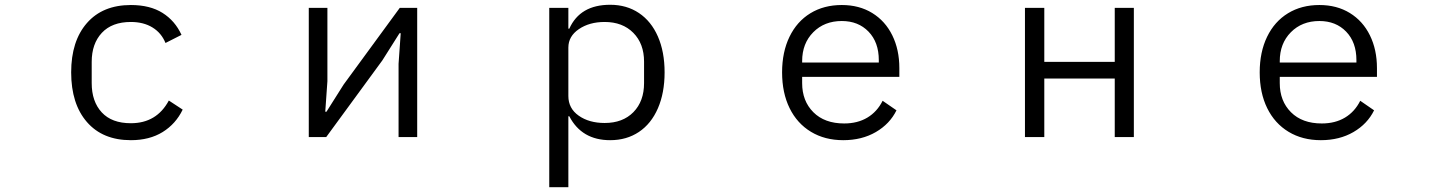

<svg xmlns="http://www.w3.org/2000/svg" viewBox="-20 -574 6040 804"><path d="M278 -271Q278 -402 344 -477.5Q410 -553 528 -553Q608 -553 660.5 -520Q713 -487 740 -428L673 -394Q656 -436 618.5 -459Q581 -482 528 -482Q449 -482 406.5 -436.5Q364 -391 364 -315V-226Q364 -149 406 -103.5Q448 -58 528 -58Q636 -58 687 -153L745 -115Q716 -55 661 -21Q606 13 528 13Q410 13 344 -63Q278 -139 278 -271Z M1346 0H1273V-541H1351V-234L1342 -106H1347L1419 -220L1654 -541H1727V0H1649V-307L1658 -435H1653L1581 -321Z M2280 210V-541H2360V-454H2364Q2409 -554 2535 -554Q2604 -554 2655.5 -519.5Q2707 -485 2735 -421Q2763 -357 2763 -271Q2763 -185 2735 -120.5Q2707 -56 2655.5 -21.5Q2604 13 2535 13Q2416 13 2364 -87H2360V210ZM2677 -226V-316Q2677 -391 2632 -436.5Q2587 -482 2512 -482Q2448 -482 2404 -452Q2360 -422 2360 -375V-172Q2360 -120 2403.5 -89.5Q2447 -59 2512 -59Q2588 -59 2632.5 -104.5Q2677 -150 2677 -226Z M3255 -271Q3255 -356 3286 -420Q3317 -484 3373.5 -518.5Q3430 -553 3505 -553Q3578 -553 3632.5 -519.5Q3687 -486 3716.5 -426Q3746 -366 3746 -289V-252H3339V-226Q3339 -151 3386 -104Q3433 -57 3515 -57Q3571 -57 3612 -81.5Q3653 -106 3676 -152L3734 -112Q3706 -55 3647.5 -21Q3589 13 3511 13Q3434 13 3376 -22Q3318 -57 3286.5 -121Q3255 -185 3255 -271ZM3339 -318V-312H3660V-322Q3660 -397 3617 -441.5Q3574 -486 3505 -486Q3432 -486 3385.5 -439Q3339 -392 3339 -318Z M4353 0H4272V-541H4353V-315H4648V-541H4728V0H4648V-245H4353Z M5255 -271Q5255 -356 5286 -420Q5317 -484 5373.5 -518.5Q5430 -553 5505 -553Q5578 -553 5632.5 -519.5Q5687 -486 5716.5 -426Q5746 -366 5746 -289V-252H5339V-226Q5339 -151 5386 -104Q5433 -57 5515 -57Q5571 -57 5612 -81.5Q5653 -106 5676 -152L5734 -112Q5706 -55 5647.5 -21Q5589 13 5511 13Q5434 13 5376 -22Q5318 -57 5286.5 -121Q5255 -185 5255 -271ZM5339 -318V-312H5660V-322Q5660 -397 5617 -441.5Q5574 -486 5505 -486Q5432 -486 5385.5 -439Q5339 -392 5339 -318Z"/></svg>

Font: IBM Plex Sans JP
Style: Regular
Weight: 400
Designer: Mike Abbink; Paul van der Laan; Pieter van Rosmalen; Wujin Sim; Yejin Wi; Jinhee Kim; Boomi Park; Yona Kim; Kichan Ma
Foundry: Sandoll Inc.
Version: Version 1.000